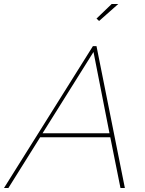

<svg xmlns="http://www.w3.org/2000/svg" viewBox="-59 -941 726 961"><path d="M406 -710H424L566 0H544L493 -254H142L-17 0H-39ZM489 -274 409 -681 154 -274ZM437 -836 424 -848 500 -921H533Z"/></svg>

Font: Raleway Thin Thin
Style: Italic
Weight: 250
Italic angle: -12°
Version: Version 4.026